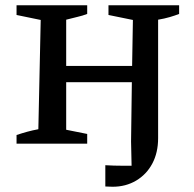

<svg xmlns="http://www.w3.org/2000/svg" viewBox="-20 -547 737 731"><path d="M43 0V-33Q64 -40 84 -45.5Q104 -51 126 -55L135 -471L43 -490V-527H312V-494Q294 -487 276 -483Q258 -479 232 -472V-296H483L486 -471L393 -490V-527H662V-494Q647 -488 626.5 -482Q606 -476 582 -472V-21Q582 34 560 75.5Q538 117 498.5 140.5Q459 164 409 164Q401 164 394 163.5Q387 163 381 163V82Q397 83 413.5 83.5Q430 84 447 84Q455 84 463.5 84Q472 84 481 84Q480 61 480 38Q480 15 479 -8L482 -234H232V-53L312 -37V0Z"/></svg>

Font: Piazzolla SC Medium
Style: Regular
Weight: 500
Designer: Juan Pablo del Peral
Foundry: Huerta Tipografica
Version: Version 1.330